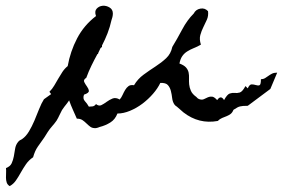

<svg xmlns="http://www.w3.org/2000/svg" viewBox="-202 -424 967 656"><path d="M29.3 -198.2Q38.1 -248 61.5 -293Q85 -337.9 126 -369.1Q120.1 -385.7 128.4 -394.5Q136.7 -403.3 148.9 -404.3Q161.1 -405.3 172.4 -398.4Q183.6 -391.6 183.6 -377.9Q183.6 -372.1 182.1 -365.7Q180.7 -359.4 178.7 -354.5Q173.8 -332 165.5 -310.5Q157.2 -289.1 146.5 -268.6V-263.7L141.6 -259.8L132.8 -241.2L133.8 -240.2Q132.8 -239.3 130.9 -239.3Q120.1 -219.7 110.4 -199.7Q100.6 -179.7 92.8 -158.2Q82 -151.4 85.9 -143.6Q89.8 -135.7 95.2 -128.4Q100.6 -121.1 101.6 -113.8Q102.5 -106.4 85 -100.6Q80.1 -86.9 87.9 -78.6Q95.7 -70.3 101.6 -59.6Q107.4 -59.6 114.3 -60.5Q121.1 -61.5 126 -68.4Q135.7 -60.5 144.5 -64.9Q153.3 -69.3 162.6 -76.2Q171.9 -83 182.6 -87.4Q193.4 -91.8 207 -84Q212.9 -90.8 216.8 -99.6Q220.7 -108.4 225.6 -116.7Q230.5 -125 237.3 -129.9Q244.1 -134.8 255.9 -132.8Q268.6 -154.3 288.6 -168.9Q308.6 -183.6 329.1 -196.8Q349.6 -210 365.7 -225.1Q381.8 -240.2 386.7 -263.7Q403.3 -291 420.4 -323.2Q437.5 -355.5 460 -377.9Q466.8 -391.6 482.4 -394.5Q498 -397.5 508.8 -385.7Q510.7 -370.1 504.9 -356.9Q499 -343.8 492.7 -331.1Q486.3 -318.4 482.4 -304.2Q478.5 -290 484.4 -271.5Q472.7 -264.6 460.4 -259.8Q448.2 -254.9 438 -248.5Q427.7 -242.2 420.9 -232.4Q414.1 -222.7 411.1 -207Q426.8 -201.2 433.6 -193.4Q440.4 -185.5 442.4 -176.3Q444.3 -167 443.8 -156.7Q443.4 -146.5 444.3 -135.7Q445.3 -125 450.2 -113.8Q455.1 -102.5 468.8 -92.8Q471.7 -89.8 473.1 -88.4Q474.6 -86.9 479.5 -85Q488.3 -82 495.1 -85.4Q502 -88.9 508.8 -91.8Q515.6 -94.7 522.9 -93.8Q530.3 -92.8 540 -82Q552.7 -100.6 563.5 -82Q574.2 -101.6 583 -104.5Q591.8 -107.4 600.1 -106.4Q608.4 -105.5 617.2 -107.9Q626 -110.4 636.7 -129.9L644.5 -122.1Q650.4 -135.7 657.7 -135.7Q665 -135.7 672.4 -133.3Q679.7 -130.9 684.6 -132.8Q689.5 -134.8 689.5 -153.3Q697.3 -153.3 703.1 -156.7Q709 -160.2 714.8 -164.6Q720.7 -168.9 727.5 -172.4Q734.4 -175.8 745.1 -175.8L721.7 -120.1L644.5 -62.5Q633.8 -62.5 628.4 -62Q623 -61.5 618.7 -60.5Q614.3 -59.6 609.4 -57.1Q604.5 -54.7 595.7 -48.8Q591.8 -39.1 585.9 -34.7Q580.1 -30.3 572.8 -27.3Q565.4 -24.4 557.1 -21Q548.8 -17.6 542 -10.7Q477.5 1 424.8 -40Q418.9 -44.9 413.6 -49.8Q408.2 -54.7 402.3 -59.6Q397.5 -63.5 397.5 -63Q397.5 -62.5 393.6 -67.4Q387.7 -76.2 386.2 -88.9Q384.8 -101.6 381.8 -113.3Q378.9 -125 371.6 -133.3Q364.3 -141.6 345.7 -140.6Q336.9 -122.1 320.8 -103.5Q304.7 -85 284.7 -69.8Q264.6 -54.7 242.2 -45.4Q219.7 -36.1 199.2 -36.1Q191.4 -15.6 174.8 -5.4Q158.2 4.9 138.7 9.8Q137.7 10.7 132.3 12.2Q127 13.7 126 13.7Q114.3 14.6 106.9 9.3Q99.6 3.9 93.3 -2.4Q86.9 -8.8 79.6 -13.7Q72.3 -18.6 60.5 -18.6Q53.7 -34.2 46.9 -49.3Q40 -64.5 34.2 -81.1L27.3 -71.3Q22.5 -65.4 18.1 -59.6Q13.7 -53.7 9.8 -47.9Q4.9 -39.1 1 -30.3Q-2.9 -21.5 -8.8 -11.7Q-15.6 -2 -23.9 7.3Q-32.2 16.6 -39.1 27.3Q-42 32.2 -44.9 36.6Q-47.9 41 -50.8 45.9Q-63.5 63.5 -73.2 77.6Q-83 91.8 -88.9 113.3Q-103.5 123 -113.3 137.2Q-123 151.4 -130.9 165.5Q-138.7 179.7 -147.5 192.4Q-156.2 205.1 -168.9 211.9Q-176.8 207 -179.2 199.2Q-181.6 191.4 -181.6 183.1Q-181.6 174.8 -181.2 166.5Q-180.7 158.2 -181.6 150.4Q-167 144.5 -162.1 133.8Q-157.2 123 -154.8 110.4Q-152.3 97.7 -150.4 84.5Q-148.4 71.3 -140.6 61.5Q-136.7 56.6 -133.8 55.2Q-130.9 53.7 -126 50.8Q-113.3 42 -103 24.9Q-92.8 7.8 -84.5 -11.7Q-76.2 -31.2 -68.4 -51.3Q-60.5 -71.3 -51.8 -85L-27.3 -102.5L-33.2 -110.4Q-23.4 -120.1 -16.6 -131.8Q-9.8 -143.6 -2.9 -155.3Q3.9 -167 11.2 -178.2Q18.6 -189.5 29.3 -198.2Z"/></svg>

Font: Homemade Apple
Style: Regular
Weight: 400
Designer: Font Diner, Inc
Foundry: Font Diner, Inc
Version: Version 1.000